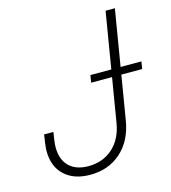

<svg xmlns="http://www.w3.org/2000/svg" viewBox="-110 -817 817 916"><g transform="rotate(-15 299.0 -359.5)"><path d="M223.6 9.8Q143.6 9.8 96.9 -33.4Q50.3 -76.7 50.3 -153.8Q50.3 -161.1 51 -169.7Q51.8 -178.2 53.7 -193.4Q55.7 -208.5 59.6 -233.4H105.5Q101.6 -209 99.6 -194.8Q97.7 -180.7 97.2 -173.1Q96.7 -165.5 96.7 -159.2Q96.7 -99.1 130.4 -65.7Q164.1 -32.2 226.1 -32.2Q296.9 -32.2 345.9 -75.9Q395 -119.6 407.7 -198.2L495.6 -727.5H541.5L453.6 -198.2Q438 -101.1 376.5 -45.7Q314.9 9.8 223.6 9.8ZM340.3 -413.6 346.2 -449.7H598.1L592.3 -413.6Z"/></g></svg>

Font: Inter 16pt ExtraLight
Style: Italic
Weight: 250
Italic angle: -9.3988°
Version: Version 4.001;git-66647c0bb